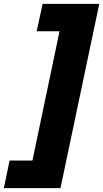

<svg xmlns="http://www.w3.org/2000/svg" viewBox="-82 -813 537 1000"><path d="M435 -793 233 167H-62L-32 23H87L228 -650H109L140 -793Z"/></svg>

Font: Mona Sans ExtraLight Black
Style: Italic
Weight: 900
Italic angle: -11.6951°
Version: Version 2.000